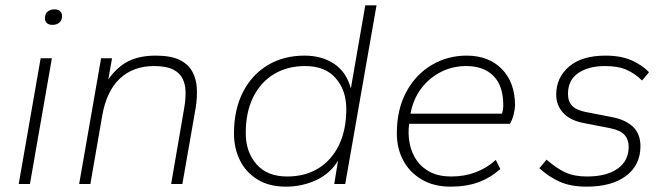

<svg xmlns="http://www.w3.org/2000/svg" viewBox="-20 -688 2495 718"><path d="M50 0 132 -470H174L92 0ZM176 -595Q163 -595 155.5 -601.5Q148 -608 148 -620Q148 -636 158 -644.5Q168 -653 184 -653Q197 -653 204.5 -646.5Q212 -640 212 -628Q212 -612 202 -603.5Q192 -595 176 -595Z M276 0 358 -470H399L385 -391Q419 -439 461 -459.5Q503 -480 562 -480Q618 -480 650.5 -464.5Q683 -449 698.5 -421.5Q714 -394 716 -359.5Q718 -325 712 -286L662 0H620L669 -285Q674 -314 674 -342Q674 -370 663.5 -392.5Q653 -415 627.5 -428Q602 -441 556 -441Q478 -441 428 -394Q378 -347 362 -254L318 0Z M1049 10Q986 10 942.5 -17Q899 -44 877 -89Q855 -134 855 -189Q855 -278 888.5 -343.5Q922 -409 981.5 -444.5Q1041 -480 1119 -480Q1184 -480 1230 -449Q1276 -418 1292 -357L1346 -668H1388L1271 0H1230L1244 -87Q1215 -39 1162.5 -14.5Q1110 10 1049 10ZM1054 -28Q1122 -28 1171.5 -59Q1221 -90 1248 -146.5Q1275 -203 1275 -280Q1275 -350 1235.5 -395.5Q1196 -441 1121 -441Q1054 -441 1004 -410.5Q954 -380 926.5 -324Q899 -268 899 -190Q899 -120 939 -74Q979 -28 1054 -28Z M1665 10Q1602 10 1556.5 -17Q1511 -44 1487.5 -89Q1464 -134 1464 -189Q1464 -279 1499.5 -344.5Q1535 -410 1594.5 -445Q1654 -480 1725 -480Q1808 -480 1857 -429.5Q1906 -379 1906 -294Q1906 -281 1901 -260.5Q1896 -240 1887 -225H1510Q1505 -187 1512 -151.5Q1519 -116 1538 -88.5Q1557 -61 1589 -44.5Q1621 -28 1668 -28Q1716 -28 1758 -43.5Q1800 -59 1834 -90L1851 -56Q1814 -23 1769 -6.5Q1724 10 1665 10ZM1515 -263H1857Q1862 -276 1862 -295Q1862 -367 1825.5 -404Q1789 -441 1723 -441Q1674 -441 1631 -420Q1588 -399 1557 -359.5Q1526 -320 1515 -263Z M2174 10Q2115 10 2074 -8Q2033 -26 1997 -59L2024 -91Q2059 -60 2092.5 -44Q2126 -28 2175 -28Q2249 -28 2290 -57.5Q2331 -87 2331 -139Q2331 -166 2315.5 -183.5Q2300 -201 2260 -209L2162 -228Q2111 -238 2085.5 -266.5Q2060 -295 2060 -334Q2060 -398 2108 -439Q2156 -480 2244 -480Q2302 -480 2341.5 -462.5Q2381 -445 2407 -418L2381 -387Q2356 -412 2324 -426.5Q2292 -441 2243 -441Q2180 -441 2142 -414.5Q2104 -388 2104 -337Q2104 -309 2119.5 -292.5Q2135 -276 2171 -269L2269 -250Q2320 -240 2347.5 -213.5Q2375 -187 2375 -141Q2375 -71 2321.5 -30.5Q2268 10 2174 10Z"/></svg>

Font: Gantari ExtraLight
Style: Italic
Weight: 250
Italic angle: -10°
Designer: Anugrah Pasau
Foundry: Lafontype
Version: Version 1.000